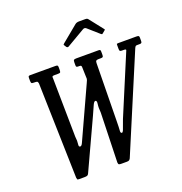

<svg xmlns="http://www.w3.org/2000/svg" viewBox="-168 -1119 1209 1275"><g transform="rotate(-20 437.0 -482.0)"><path d="M295.5 -259 438.5 -571Q444 -583 447.2 -590.8Q450.5 -598.5 448.5 -616L446.5 -683Q446 -691 442.2 -693Q438.5 -695 430 -695H425.5Q416 -695 412.2 -697.2Q408.5 -699.5 408.5 -709V-728Q408.5 -742.5 412.5 -746.2Q416.5 -750 430.5 -750H587Q596 -750 598.5 -746.8Q601 -743.5 601 -734V-712Q601 -700.5 597 -697.8Q593 -695 581 -695H568Q557.5 -695 551.5 -691.8Q545.5 -688.5 545.5 -675.5L539.5 -268Q539 -219 537.2 -200.5Q535.5 -182 546 -182Q552 -182 557.5 -195.2Q563 -208.5 569.5 -228Q576 -247.5 583.5 -266L756 -677Q763 -690 759 -692.5Q755 -695 746 -695H732Q721 -695 718 -698.8Q715 -702.5 715 -713V-739Q715 -747.5 716.5 -748.8Q718 -750 726 -750H854Q863.5 -750 868.8 -747.8Q874 -745.5 874 -735V-713Q874 -703.5 871.2 -699.2Q868.5 -695 858 -695H843Q831 -695 828.5 -692.2Q826 -689.5 822 -682L536.5 -5Q533 2 528 6Q523 10 511.5 10H473Q460 10 455.2 7.5Q450.5 5 449.5 -7L459.5 -356Q456 -392.5 459.8 -417Q463.5 -441.5 451.5 -441.5Q442 -441.5 431 -415.5Q420 -389.5 404 -355L242 -5Q238 4 231.8 7Q225.5 10 211 10H174Q162.5 10 161 7.2Q159.5 4.5 158 -5L140 -678Q138 -690.5 133 -692.8Q128 -695 114 -695H110Q96.5 -695 93.2 -699Q90 -703 90 -717V-733Q90 -743 92.2 -746.5Q94.5 -750 104 -750H283Q293 -750 296.5 -747.2Q300 -744.5 300 -734V-717.5Q300 -704.5 297.5 -699.8Q295 -695 282 -695H257Q243 -695 240.5 -691.2Q238 -687.5 239.5 -676L245.5 -263Q249.5 -232 246.2 -211.5Q243 -191 255 -191Q264.5 -191 272.5 -208.8Q280.5 -226.5 295.5 -259ZM393 -845 385.5 -857Q381 -862.5 381.8 -864.5Q382.5 -866.5 389 -872L503 -966Q513.5 -974.5 531 -974.5H573.5Q583.5 -974.5 587.5 -972.5Q591.5 -970.5 595 -966L670.5 -870Q673.5 -866.5 673.5 -865Q673.5 -863.5 668.5 -859.5L654 -847.5Q647.5 -842 645.5 -842.2Q643.5 -842.5 638 -847L561 -915Q550 -924.5 536 -915.5L410.5 -842Q400.5 -835.5 393 -845Z"/></g></svg>

Font: Besley* Condensed
Style: Italic
Weight: 400
Width: 3
Italic angle: -13°
Designer: Owen Earl
Foundry: indestructible type*
Version: Version 3.000; ttfautohint (v1.8.3)